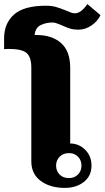

<svg xmlns="http://www.w3.org/2000/svg" viewBox="-65 -908 511 938"><path d="M88 -120V-578Q88 -629 65 -649Q42 -669 -23 -669L-45 -668V-720Q-45 -794 3.5 -837Q52 -880 159 -880Q188 -880 208.5 -874Q229 -868 259 -856Q270 -851 281 -847Q292 -843 300 -843Q315 -843 329.5 -853Q344 -863 362 -888L426 -834Q411 -803 381 -783Q351 -763 318 -763Q295 -763 277 -768.5Q259 -774 238 -784Q235 -785 219.5 -791.5Q204 -798 190 -798Q160 -798 134 -785.5Q108 -773 104 -737H113Q189 -737 233.5 -697.5Q278 -658 278 -577V-207Q320 -207 351 -176.5Q382 -146 382 -99Q382 -48 344.5 -19Q307 10 252 10Q180 10 134 -24Q88 -58 88 -120ZM333 -99Q333 -125 316 -142.5Q299 -160 272 -160Q244 -160 226.5 -142.5Q209 -125 209 -99Q209 -73 226 -55.5Q243 -38 272 -38Q299 -38 316 -55.5Q333 -73 333 -99Z"/></svg>

Font: Taviraj ExtraBold
Style: Regular
Weight: 800
Designer: Katatrad Team
Foundry: CadsonDemak
Version: Version 1.001